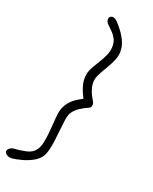

<svg xmlns="http://www.w3.org/2000/svg" viewBox="-281 -834 1001 1254"><g transform="rotate(30 220.0 -206.5)"><path d="M62 356Q43 363 23.5 356.5Q4 350 1 337Q-1 325 9 313Q19 301 34 297Q74 287 114.5 271Q155 255 171 223Q184 199 185 158.5Q186 118 181.5 72.5Q177 27 173 -13.5Q169 -54 172 -77Q179 -116 199.5 -147Q220 -178 267 -213Q231 -260 216.5 -296.5Q202 -333 204 -372Q206 -396 216.5 -423.5Q227 -451 238.5 -480.5Q250 -510 257.5 -540Q265 -570 261 -598Q257 -630 242.5 -650Q228 -670 207.5 -685Q187 -700 163 -716Q150 -725 146 -740.5Q142 -756 151 -764Q160 -773 174.5 -771.5Q189 -770 203 -759Q225 -743 250.5 -719Q276 -695 296.5 -664.5Q317 -634 322 -600Q327 -571 320 -539.5Q313 -508 301.5 -477Q290 -446 279.5 -417Q269 -388 267 -362Q266 -337 276.5 -310Q287 -283 309 -254Q320 -240 330 -229Q340 -218 339 -203Q339 -189 327.5 -181Q316 -173 301 -162Q273 -140 256 -118Q239 -96 234 -70Q231 -53 232.5 -22.5Q234 8 236.5 45.5Q239 83 241 120.5Q243 158 240 190.5Q237 223 227 244Q212 273 181.5 296Q151 319 118 334Q85 349 62 356Z"/></g></svg>

Font: Edu SA Beginner
Style: Regular
Weight: 400
Designer: Tina and Corey Anderson
Foundry: Google for Education
Version: Version 1.003